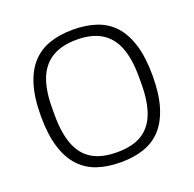

<svg xmlns="http://www.w3.org/2000/svg" viewBox="-125 -826 974 966"><g transform="rotate(-20 362.0 -343.0)"><path d="M363 12Q293 12 238 -6.5Q183 -25 144 -67Q105 -109 84 -177Q63 -245 63 -343Q63 -442 84 -510Q105 -578 144 -619.5Q183 -661 238 -679.5Q293 -698 362 -698Q432 -698 487 -679.5Q542 -661 580.5 -619.5Q619 -578 640 -510Q661 -442 661 -343Q661 -245 640 -177Q619 -109 580.5 -67Q542 -25 487 -6.5Q432 12 363 12ZM363 -42Q446 -42 496.5 -73.5Q547 -105 570.5 -168Q594 -231 594 -324V-363Q594 -457 570 -519Q546 -581 495 -612.5Q444 -644 363 -644Q282 -644 230.5 -612.5Q179 -581 154.5 -519Q130 -457 130 -363V-324Q130 -231 153.5 -168Q177 -105 228 -73.5Q279 -42 363 -42Z"/></g></svg>

Font: Archivo Expanded ExtraLight
Style: Regular
Weight: 250
Width: 7
Designer: Hector Gatti
Foundry: Omnibus-Type
Version: Version 2.001